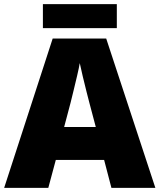

<svg xmlns="http://www.w3.org/2000/svg" viewBox="-20 -902 766 922"><path d="M515 0 480 -134H248L212 0H0L233 -717H490L726 0ZM409 -409Q404 -428 395 -463.5Q386 -499 377 -537Q368 -575 363 -599Q359 -575 350.5 -539Q342 -503 333.5 -468Q325 -433 319 -409L288 -292H440ZM541 -882V-767H186V-882Z"/></svg>

Font: Noto Sans Cham Black
Style: Regular
Weight: 900
Version: Version 2.002